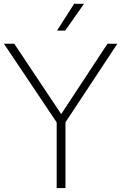

<svg xmlns="http://www.w3.org/2000/svg" viewBox="-31 -964 622 984"><path d="M259.5 0V-355.5L270.5 -320.5L-11 -740H42L292.5 -364.5H273L520 -740H570.5L293.5 -320.5L304.5 -355.5V0ZM261 -807 349 -944.5H399.5L303 -807Z"/></svg>

Font: Encode Sans SC Condensed Thin ExtraLight
Style: Regular
Weight: 250
Version: Version 3.002